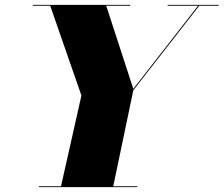

<svg xmlns="http://www.w3.org/2000/svg" viewBox="-20 -770 920 790"><path d="M140 -3.5V0H545V-3.5H446L528.5 -398.5L800 -746.5H880V-750H670V-746.5H795L528.5 -404.5L417 -746.5H516V-750H115V-746.5H186.5L315 -377L231 -3.5Z"/></svg>

Font: Bodoni* 48pt Fatface
Style: Italic
Weight: 900
Italic angle: -13°
Version: Version 2.3